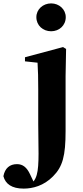

<svg xmlns="http://www.w3.org/2000/svg" viewBox="-124 -839 491 1130"><path d="M177 -655C224 -655 263 -689 263 -738C263 -784 224 -819 177 -819C129 -819 90 -784 90 -738C90 -689 129 -655 177 -655ZM15 271C68 271 133 255 188 199C245 142 262 78 262 -68V-392L265 -551L247 -562L23 -502V-478L97 -470C100 -423 101 -378 101 -313V-111C101 17 109 133 92 191C87 208 81 219 73 229L53 187C34 146 10 127 -24 127C-67 127 -95 151 -104 198C-92 244 -54 271 15 271Z"/></svg>

Font: GenKiMin2 TW H
Style: Regular
Weight: 900
Version: Version 2.100;PS 2.1;hotconv 16.6.51;makeotf.lib2.5.65220 DE